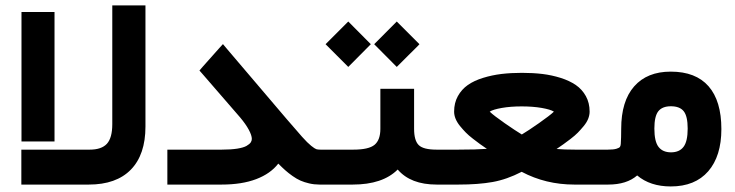

<svg xmlns="http://www.w3.org/2000/svg" viewBox="-20 -671 2672 698"><path d="M77.6 -627.4H158.7H178.2V-607.9V-176.3V-156.7H158.7H77.6H58.1V-176.3V-607.9V-627.4ZM508.8 -210.9Q508.8 -108.9 455.8 -54.4Q402.8 0 302.7 0H77.1H57.6V-19.5V-107.4V-127H77.1H306.2Q349.1 -127 368.7 -148.4Q388.2 -169.9 388.2 -219.7V-631.8V-651.4H407.7H489.3H508.8V-631.8Z M1149.4 0H1141.6Q1122.1 0 1104.2 -4.2Q1086.4 -8.3 1072.5 -14.4Q1058.6 -20.5 1043.5 -31.2Q1028.3 -42 1017.3 -51.8Q1006.3 -61.5 991.7 -76.2Q963.4 -39.6 911.4 -19.8Q859.4 0 785.6 0H607.9H588.4V-19.5V-107.4V-127H607.9H786.1Q819.3 -127 842.3 -130.6Q865.2 -134.3 876.2 -140.6Q887.2 -147 891.4 -153.1Q895.5 -159.2 895.5 -166Q895.5 -178.7 884.5 -199.2Q873.5 -219.7 853 -244.1L716.3 -401.9L705.1 -414.6L716.3 -427.7L775.4 -494.1L790.5 -510.7L804.7 -493.7L1022.5 -237.8Q1058.1 -196.3 1078.1 -173.8Q1098.1 -151.4 1111.3 -140.9Q1124.5 -130.4 1129.9 -128.7Q1135.3 -127 1145 -127H1149.4Q1154.8 -127 1158.2 -106.4Q1161.6 -85.9 1161.6 -66.9V-61.5Q1161.6 -41.5 1158.4 -20.8Q1155.3 0 1149.4 0Z M1340.3 -510.3 1422.4 -592.8 1504.9 -510.3Q1502 -507.3 1499 -503.9Q1492.7 -497.6 1464.8 -470Q1437 -442.4 1422.4 -427.7ZM1163.6 -510.3 1246.1 -592.8 1328.1 -510.3 1246.1 -427.7ZM1577.6 0H1567.4Q1472.7 0 1425.8 -54.7Q1371.1 0 1262.2 0H1144.5Q1138.7 0 1135.5 -20.8Q1132.3 -41.5 1132.3 -61.5V-66.9Q1132.3 -85.9 1135.7 -106.4Q1139.2 -127 1144.5 -127H1264.6Q1320.3 -127 1341.6 -144.5Q1362.8 -162.1 1362.8 -202.6V-328.6V-348.1H1382.3H1465.8H1485.4V-328.6V-202.6Q1485.4 -160.2 1502.2 -143.6Q1519 -127 1566.9 -127H1577.6Q1583 -127 1586.4 -106.4Q1589.8 -85.9 1589.8 -66.9V-61.5Q1589.8 -41.5 1586.7 -20.8Q1583.5 0 1577.6 0Z M2121.1 0H2067.9Q1963.9 0 1876.5 -46.4Q1822.8 -18.6 1770.8 -9.3Q1718.8 0 1646.5 0H1572.8Q1566.9 0 1563.7 -20.8Q1560.5 -41.5 1560.5 -61.5V-66.9Q1560.5 -85.9 1564 -106.4Q1567.4 -127 1572.8 -127H1646Q1712.4 -127 1750 -129.9Q1734.4 -140.6 1725.1 -147.2Q1715.8 -153.8 1699.5 -166.5Q1683.1 -179.2 1673.1 -189.5Q1663.1 -199.7 1652.3 -212.9Q1641.6 -226.1 1636.2 -239.3Q1630.9 -252.4 1630.9 -265.1Q1630.9 -296.9 1644.5 -321.5Q1658.2 -346.2 1680.9 -362.1Q1703.6 -377.9 1736.1 -387.9Q1768.6 -397.9 1803 -402.1Q1837.4 -406.2 1877.4 -406.2Q1917.5 -406.2 1951.9 -402.1Q1986.3 -397.9 2018.6 -387.7Q2050.8 -377.4 2073.5 -361.8Q2096.2 -346.2 2109.9 -321.5Q2123.5 -296.9 2123.5 -265.1Q2123.5 -252.4 2118.2 -239Q2112.8 -225.6 2101.8 -212.4Q2090.8 -199.2 2080.6 -188.7Q2070.3 -178.2 2053.7 -165.5Q2037.1 -152.8 2028.1 -146.5Q2019 -140.1 2003.4 -129.4Q2031.2 -127 2070.8 -127H2121.1Q2126.5 -127 2129.9 -106.4Q2133.3 -85.9 2133.3 -66.9V-61.5Q2133.3 -41.5 2130.1 -20.8Q2127 0 2121.1 0ZM1877 -182.1Q1899.4 -195.3 1939.5 -223.4Q1979.5 -251.5 1993.7 -265.1Q1981.9 -272.9 1949.5 -278.6Q1917 -284.2 1876.5 -284.2Q1836.4 -284.2 1804.2 -278.6Q1772 -272.9 1760.3 -265.1Q1774.9 -251 1814.9 -223.1Q1855 -195.3 1877 -182.1ZM2154.6 -127Q2156.2 -127 2157.1 -106.4Q2158 -85.9 2158 -66.9V-61.5Q2158 -41.5 2157.1 -20.8Q2156.2 0 2154.6 0H2118.9Q2117.3 0 2116.4 -20.8Q2115.5 -41.5 2115.5 -61.5V-66.9Q2115.5 -85.9 2116.4 -106.4Q2117.3 -127 2118.9 -127Z M2140.6 -127H2189.9Q2210 -127 2220.7 -130.1Q2231.4 -133.3 2233.9 -137.2Q2236.3 -141.1 2236.8 -147.9Q2238.3 -169.4 2238.3 -202.6Q2238.3 -303.2 2285.4 -356.9Q2332.5 -410.6 2418.5 -410.6Q2509.3 -410.6 2555.9 -357.4Q2602.5 -304.2 2602.5 -201.7Q2602.5 -103.5 2554.7 -48.3Q2506.8 6.8 2418.5 6.8Q2343.8 6.8 2296.4 -33.2Q2258.3 0 2190.9 0H2140.6Q2134.8 0 2131.6 -20.8Q2128.4 -41.5 2128.4 -61.5V-66.9Q2128.4 -85.9 2131.8 -106.4Q2135.3 -127 2140.6 -127ZM2480 -203.6Q2480 -248.5 2465.6 -266.6Q2451.2 -284.7 2418.9 -284.7Q2387.7 -284.7 2373.3 -266.6Q2358.9 -248.5 2358.9 -203.6Q2358.9 -156.7 2374 -137Q2389.2 -117.2 2419.4 -117.2Q2449.7 -117.2 2464.8 -137Q2480 -156.7 2480 -203.6Z"/></svg>

Font: Shabnam FD-WOL
Style: Bold-FD-WOL
Weight: 700
Foundry: DejaVu fonts team - Redesigned by Saber Rastikerdar - Based on Vazir font
Version: Version 5.0.0